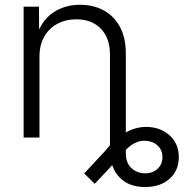

<svg xmlns="http://www.w3.org/2000/svg" viewBox="-20 -563 768 786"><path d="M574.2 202.6Q525.4 202.6 493.4 182.4Q461.4 162.1 445.8 129.2Q430.2 96.2 430.2 59.1V-88.9H495.1V64.9Q495.1 104 518.3 125.2Q541.5 146.5 574.2 146.5Q605.5 146.5 625.2 127.9Q645 109.4 645 80.1Q645 52.7 627 34.4Q608.9 16.1 579.6 13.7Q559.1 11.7 540.5 18.8Q522 25.9 504.4 41.5Q486.8 57.1 467.8 83L367.7 189.5L324.7 147L411.1 54.2Q451.2 3.4 493.4 -20Q535.6 -43.5 577.6 -43.5Q635.3 -43.5 673.6 -9.5Q711.9 24.4 711.9 80.1Q711.9 135.3 674.1 168.9Q636.2 202.6 574.2 202.6ZM141.6 -331.1V0H76.7V-535.6H139.6L140.1 -410.2H127.4Q149.9 -480 197.8 -511.7Q245.6 -543.5 307.6 -543.5Q362.3 -543.5 404.5 -520.5Q446.8 -497.6 470.9 -453.1Q495.1 -408.7 495.1 -343.8V0H430.2V-339.4Q430.2 -407.2 392.8 -445.6Q355.5 -483.9 292.5 -483.9Q249.5 -483.9 215.3 -465.8Q181.2 -447.8 161.4 -413.6Q141.6 -379.4 141.6 -331.1Z"/></svg>

Font: Inter 20pt Light
Style: Regular
Weight: 300
Version: Version 4.001;git-66647c0bb